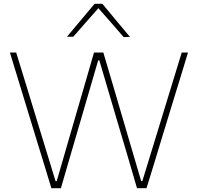

<svg xmlns="http://www.w3.org/2000/svg" viewBox="-20 -989 1039 1009"><path d="M250 0Q234 -53 215.5 -113.5Q197 -174 181 -225.5L113 -448Q95 -507.5 73 -579Q51 -650.5 32 -713H65Q91.5 -627.5 120.2 -533.5Q149 -439.5 175 -354L272 -37H278L371 -358Q395 -440 422.5 -535Q450 -630 474 -713H523Q548 -627.5 575.5 -535.5Q602.5 -443 628 -356.5L722 -37H728L826.5 -358.5Q852 -442 880.8 -536Q909.5 -630 935 -713H968Q948.5 -649.5 927.5 -580Q906 -510 887.5 -450L819 -225.5Q802.5 -172 784.5 -112Q766 -51.5 750 0H700Q675.5 -84 648 -178Q620 -271.5 596 -353L502 -672H496L403 -353Q379 -271 351.5 -176.8Q324 -82.5 300 0ZM630 -794Q596.5 -832.5 564 -870Q531 -907 497 -946Q463.5 -907.5 431 -871Q398.5 -834 365 -796H332Q368 -839 404.2 -882.2Q440.5 -925.5 477 -969H518Q554 -925.5 590.2 -882Q626.5 -838.5 663 -795Z"/></svg>

Font: Heraclito Thin
Style: Regular
Weight: 100
Designer: Kostas Bartsokas (font) & Cristiano Sobral (main changes)
Foundry: Kostas Bartsokas (font) & Cristiano Sobral (main changes)
Version: Version 1.00;July 8, 2020;FontCreator 13.0.0.2655 64-bit